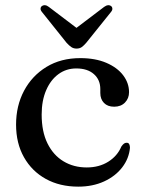

<svg xmlns="http://www.w3.org/2000/svg" viewBox="-20 -703 550 735"><path d="M474 -350Q474 -326.5 458.5 -310.5Q443 -294.5 417 -294.5Q392 -294.5 378 -309Q364 -323.5 364 -347V-362Q364 -397.5 339.5 -419.2Q315 -441 272 -441Q233.5 -441 203.8 -419.2Q174 -397.5 156.8 -357.8Q139.5 -318 139.5 -264.5Q139.5 -199 161.8 -154Q184 -109 223 -85.5Q262 -62 312 -62Q359.5 -62 394.5 -84Q429.5 -106 444.5 -142Q450.5 -150.5 455 -153.5Q459.5 -156.5 465 -156.5Q472 -156.5 474.8 -150.8Q477.5 -145 477.5 -137.5Q474 -96.5 448 -62.5Q422 -28.5 378.5 -8.5Q335 11.5 279.5 11.5Q209 11.5 155.5 -18Q102 -47.5 71.8 -101Q41.5 -154.5 41.5 -226Q41.5 -298 72 -355.5Q102.5 -413 157.8 -446.8Q213 -480.5 287.5 -480.5Q345 -480.5 387 -462.5Q429 -444.5 451.5 -414.8Q474 -385 474 -350ZM293 -581 167 -676.5Q159.5 -682.5 152.2 -683Q145 -683.5 139.5 -679Q135.5 -676 135.2 -669.8Q135 -663.5 141.5 -656L235 -539Q244.5 -528.5 253 -522.8Q261.5 -517 273 -517Q285 -517 293 -522.8Q301 -528.5 310 -539L404 -656Q410.5 -663.5 410.2 -669.8Q410 -676 406 -679Q401 -683.5 393.8 -683Q386.5 -682.5 378.5 -676.5L252.5 -581Z"/></svg>

Font: Fraunces 10pt
Style: Regular
Weight: 400
Version: Version 1.000;[b76b70a41]